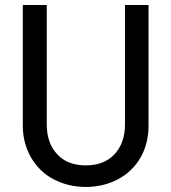

<svg xmlns="http://www.w3.org/2000/svg" viewBox="-20 -720 675 756"><path d="M190.9 -14.2Q135.7 -43 102.1 -100.1Q69.8 -157.2 69.8 -225.1V-700.2H164.1V-231Q164.1 -155.3 206.1 -111.8Q246.1 -68.8 317.9 -68.8Q388.7 -68.8 430.2 -111.8Q472.2 -156.7 472.2 -231V-700.2H564.9V-225.1Q564.9 -155.3 533.2 -99.1Q501.5 -44.9 444.8 -14.2Q387.2 16.1 317.9 16.1Q248.5 16.1 190.9 -14.2Z"/></svg>

Font: D-DIN-PRO Medium
Style: Regular
Weight: 500
Designer: datto
Foundry: CyberFei
Version: Version 1.000;hotconv 1.0.109;makeotfexe 2.5.65596